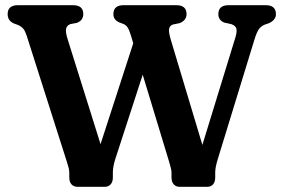

<svg xmlns="http://www.w3.org/2000/svg" viewBox="-20 -720 1086 740"><path d="M821.5 -665.5Q821.5 -700 861 -700H1004Q1043.5 -700 1043.5 -665.5Q1043.5 -643.5 1017.5 -631L999 -624.5Q985.5 -618.5 977.5 -607.2Q969.5 -596 961 -568.5L820.5 -110.5Q809.5 -76 809.5 -56V-37Q809.5 -18.5 801 -9.2Q792.5 0 779.5 0H672Q658.5 0 649.8 -9.2Q641 -18.5 641 -37V-55Q641 -63 638.5 -72Q636 -81 632 -96L530 -432L425.5 -110.5Q415 -78.5 415 -55.5V-36.5Q415 -18.5 406.2 -9.2Q397.5 0 384.5 0H278.5Q264.5 0 255.8 -9.2Q247 -18.5 247 -36.5V-54.5Q247 -63 244.8 -72.2Q242.5 -81.5 238 -95.5L83 -582Q77 -600.5 70 -609Q63 -617.5 50 -623.5L32.5 -630Q9.5 -640.5 9.5 -665.5Q9.5 -700 49 -700H261.5Q301 -700 301 -665.5Q301 -641.5 276.5 -632L251 -627Q237.5 -622 234.8 -609.2Q232 -596.5 240.5 -569.5L367.5 -164.5L493.5 -553L485 -582Q478.5 -603.5 472.5 -613.2Q466.5 -623 456 -627.5L440 -633.5Q417 -643.5 417 -665.5Q417 -700 456.5 -700H659.5Q699 -700 699 -665.5Q699 -642 673 -631L646.5 -625.5Q634 -621 631.8 -609Q629.5 -597 637.5 -569.5L760 -161.5L887.5 -576.5Q894 -598.5 891 -609.8Q888 -621 871.5 -627L844 -633Q821.5 -642.5 821.5 -665.5Z"/></svg>

Font: Fraunces 72pt S100 SemiBold
Style: Regular
Weight: 600
Version: Version 1.000; ttfautohint (v1.8.3)